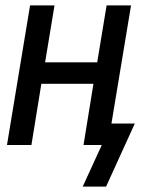

<svg xmlns="http://www.w3.org/2000/svg" viewBox="-20 -540 540 715"><path d="M375 155H288L359 0H291L328 -228H134L97 0H6L92 -520H183L148 -308H342L377 -520H468L395 -80H482Z"/></svg>

Font: Iosevka SS18 Medium
Style: Italic
Weight: 500
Italic angle: -9°
Monospace: yes
Designer: Belleve Invis
Foundry: Belleve Invis
Version: Version 25.1.1; ttfautohint (v1.8.4)